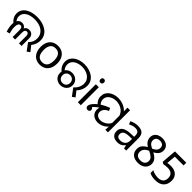

<svg xmlns="http://www.w3.org/2000/svg" viewBox="423 -2384 4041 4041"><g transform="rotate(45 2444.0 -363.5)"><path d="M631 -154Q676 -197 695 -244.5Q714 -292 714 -341Q714 -404 689 -451.5Q664 -499 620 -530.5Q576 -562 518 -577.5Q460 -593 394 -593Q334 -593 282.5 -581Q231 -569 191.5 -544.5Q152 -520 130 -484.5Q108 -449 108 -402Q108 -365 124.5 -329Q141 -293 178 -258L152 -201Q89 -248 60.5 -300.5Q32 -353 32 -409Q32 -471 59.5 -519Q87 -567 136.5 -599.5Q186 -632 253 -649Q320 -666 399 -666Q480 -666 551.5 -646Q623 -626 677.5 -587.5Q732 -549 762.5 -492.5Q793 -436 793 -362Q793 -298 767.5 -238Q742 -178 686 -123L700 -184L815 -39L751 9ZM157 9Q142 -35 132.5 -84.5Q123 -134 123 -179Q123 -235 139.5 -274.5Q156 -314 186 -334.5Q216 -355 256 -355Q303 -355 336 -327Q369 -299 374 -243H352Q356 -286 372.5 -310.5Q389 -335 414.5 -345Q440 -355 469 -355Q525 -355 558 -321Q591 -287 591 -227V0H513V-220Q513 -227 511.5 -239Q510 -251 504.5 -263.5Q499 -276 487.5 -285Q476 -294 456 -294Q428 -294 413.5 -273Q399 -252 399 -214V0H325V-210Q325 -253 309.5 -273.5Q294 -294 267 -294Q237 -294 219 -264.5Q201 -235 201 -175Q201 -150 204.5 -121.5Q208 -93 214.5 -64.5Q221 -36 229 -9L157 9Z M1384 -269Q1384 -202 1366.5 -150.5Q1349 -99 1316.5 -63Q1284 -27 1237.5 -8.5Q1191 10 1134 10Q1081 10 1036 -8.5Q991 -27 958 -63Q925 -99 906.5 -150.5Q888 -202 888 -269Q888 -358 918 -419.5Q948 -481 1004 -513.5Q1060 -546 1137 -546Q1210 -546 1265.5 -513.5Q1321 -481 1352.5 -419.5Q1384 -358 1384 -269ZM979 -269Q979 -206 995.5 -159.5Q1012 -113 1047 -88Q1082 -63 1136 -63Q1190 -63 1225 -88Q1260 -113 1276.5 -159.5Q1293 -206 1293 -269Q1293 -333 1276 -378Q1259 -423 1224.5 -447.5Q1190 -472 1135 -472Q1053 -472 1016 -418Q979 -364 979 -269Z M1977 -154Q2030 -198 2057 -255Q2084 -312 2084 -369Q2084 -423 2061 -465Q2038 -507 1999 -535.5Q1960 -564 1909.5 -578.5Q1859 -593 1803 -593Q1751 -593 1705 -580.5Q1659 -568 1623 -544Q1587 -520 1566.5 -485Q1546 -450 1546 -405Q1546 -362 1565.5 -321.5Q1585 -281 1619 -254L1591 -198Q1530 -238 1500 -294.5Q1470 -351 1470 -412Q1470 -475 1498 -522.5Q1526 -570 1573.5 -602Q1621 -634 1681 -650Q1741 -666 1805 -666Q1873 -666 1937 -648Q2001 -630 2052 -595Q2103 -560 2133.5 -507Q2164 -454 2164 -384Q2164 -335 2148 -287Q2132 -239 2102 -197Q2072 -155 2030 -123L2046 -184L2161 -38L2097 9ZM1749 8Q1697 8 1655 -14.5Q1613 -37 1588.5 -78Q1564 -119 1564 -174Q1564 -229 1588.5 -269.5Q1613 -310 1655 -332.5Q1697 -355 1749 -355Q1801 -355 1843.5 -332.5Q1886 -310 1911.5 -269.5Q1937 -229 1937 -174Q1937 -119 1911.5 -78Q1886 -37 1843.5 -14.5Q1801 8 1749 8ZM1750 -57Q1800 -57 1832.5 -89Q1865 -121 1865 -174Q1865 -226 1832.5 -257.5Q1800 -289 1750 -289Q1700 -289 1668 -257.5Q1636 -226 1636 -174Q1636 -122 1668.5 -89.5Q1701 -57 1750 -57Z M2355 -536V0H2267V-536ZM2312 -737Q2332 -737 2347.5 -723.5Q2363 -710 2363 -681Q2363 -653 2347.5 -639Q2332 -625 2312 -625Q2290 -625 2275 -639Q2260 -653 2260 -681Q2260 -710 2275 -723.5Q2290 -737 2312 -737Z M2861 8Q2804 8 2758 -14Q2712 -36 2685 -78.5Q2658 -121 2658 -180Q2658 -203 2664 -230Q2670 -257 2687.5 -285.5Q2705 -314 2739 -340Q2773 -366 2828 -386L2849 -336Q2806 -321 2760 -297Q2714 -273 2671.5 -244.5Q2629 -216 2595 -186Q2561 -156 2541 -128Q2521 -100 2521 -78L2507 -144Q2548 -144 2565.5 -125Q2583 -106 2583 -83Q2583 -58 2566 -43.5Q2549 -29 2526 -29Q2501 -29 2482.5 -45.5Q2464 -62 2464 -91Q2464 -119 2488 -157.5Q2512 -196 2558.5 -239Q2605 -282 2673.5 -323Q2742 -364 2832 -397L2860 -333Q2816 -317 2788 -292Q2760 -267 2747 -238Q2734 -209 2734 -180Q2734 -143 2752.5 -117Q2771 -91 2801.5 -78Q2832 -65 2868 -65Q2906 -65 2950.5 -82Q2995 -99 3034.5 -134.5Q3074 -170 3095 -224L3134 -180Q3110 -116 3065 -74Q3020 -32 2966 -12Q2912 8 2861 8ZM2637 -234Q2577 -267 2546.5 -318.5Q2516 -370 2516 -427Q2516 -486 2540 -530.5Q2564 -575 2605.5 -605Q2647 -635 2699 -650.5Q2751 -666 2807 -666Q2872 -666 2934.5 -646.5Q2997 -627 3047 -587.5Q3097 -548 3126.5 -488Q3156 -428 3156 -347L3095 -345Q3095 -408 3070.5 -455Q3046 -502 3006 -532.5Q2966 -563 2917 -578Q2868 -593 2819 -593Q2761 -593 2710 -572Q2659 -551 2627 -511.5Q2595 -472 2595 -414Q2595 -372 2617.5 -334.5Q2640 -297 2680 -273L2637 -234ZM3090 -106 3085 -144V-471L3088 -511L3085 -658H3163V0H3085Z M3513 -545Q3611 -545 3658 -502Q3705 -459 3705 -365V0H3641L3624 -76H3620Q3597 -47 3572.5 -27.5Q3548 -8 3516.5 1Q3485 10 3440 10Q3392 10 3353.5 -7Q3315 -24 3293 -59.5Q3271 -95 3271 -149Q3271 -229 3334 -272.5Q3397 -316 3528 -320L3619 -323V-355Q3619 -422 3590 -448Q3561 -474 3508 -474Q3466 -474 3428 -461.5Q3390 -449 3357 -433L3330 -499Q3365 -518 3413 -531.5Q3461 -545 3513 -545ZM3539 -259Q3439 -255 3400.5 -227Q3362 -199 3362 -148Q3362 -103 3389.5 -82Q3417 -61 3460 -61Q3528 -61 3573 -98.5Q3618 -136 3618 -214V-262Z M4062 10Q3955 10 3896.5 -41.5Q3838 -93 3838 -182Q3838 -255 3878.5 -300.5Q3919 -346 3976 -374Q3944 -395 3918 -420Q3892 -445 3876.5 -478Q3861 -511 3861 -554Q3861 -611 3889 -649Q3917 -687 3963 -706Q4009 -725 4062 -725Q4117 -725 4162.5 -706Q4208 -687 4235.5 -649Q4263 -611 4263 -553Q4263 -510 4246 -477.5Q4229 -445 4200.5 -421Q4172 -397 4135 -378Q4173 -358 4207.5 -331.5Q4242 -305 4264 -269.5Q4286 -234 4286 -186Q4286 -126 4257.5 -82Q4229 -38 4179 -14Q4129 10 4062 10ZM4060 -64Q4129 -64 4164 -97Q4199 -130 4199 -185Q4199 -235 4161 -270Q4123 -305 4049 -340Q3988 -311 3956.5 -273Q3925 -235 3925 -181Q3925 -129 3957.5 -96.5Q3990 -64 4060 -64ZM4063 -414Q4095 -429 4120.5 -447Q4146 -465 4161 -490Q4176 -515 4176 -550Q4176 -600 4145.5 -625.5Q4115 -651 4061 -651Q4027 -651 4001.5 -639.5Q3976 -628 3962 -605.5Q3948 -583 3948 -550Q3948 -514 3963 -489.5Q3978 -465 4004 -447.5Q4030 -430 4063 -414Z M4575 10Q4525 10 4479 0.5Q4433 -9 4401 -29V-113Q4423 -98 4453.5 -87.5Q4484 -77 4517 -71.5Q4550 -66 4577 -66Q4654 -66 4697.5 -103Q4741 -140 4741 -219Q4741 -290 4698 -326.5Q4655 -363 4573 -363Q4547 -363 4513.5 -358.5Q4480 -354 4460 -350L4416 -378L4443 -714H4780V-633H4520L4501 -428Q4517 -432 4544.5 -435Q4572 -438 4603 -438Q4668 -438 4719.5 -414.5Q4771 -391 4801.5 -344.5Q4832 -298 4832 -229Q4832 -117 4766 -53.5Q4700 10 4575 10Z"/></g></svg>

Font: loriya85
Style: Book
Weight: 400
Designer: Jelle Bosma - Monotype Design Team
Foundry: Monotype Imaging Inc.
Version: Version 2.003